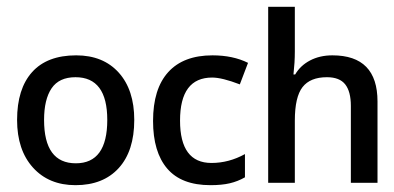

<svg xmlns="http://www.w3.org/2000/svg" viewBox="-20 -536 1153 562"><path d="M373 -185Q373 -94 327.5 -44Q282 6 201 6Q123 6 76.5 -45.5Q30 -97 30 -185Q30 -276 74 -325Q118 -374 203 -374Q282 -374 327.5 -323.5Q373 -273 373 -185ZM109 -185Q109 -58 202 -58Q294 -58 294 -185Q294 -310 201 -310Q153 -310 131 -277.5Q109 -245 109 -185Z M596 6Q511 6 469.5 -42.5Q428 -91 428 -182Q428 -276 472.5 -325Q517 -374 602 -374Q662 -374 706 -352L682 -289Q630 -309 601 -309Q507 -309 507 -183Q507 -59 599 -59Q650 -59 697 -85V-17Q676 -5 652.5 0.5Q629 6 596 6Z M1085 -1H1007V-226Q1007 -268 990.5 -289Q974 -310 937 -310Q888 -310 865.5 -281Q843 -252 843 -183V-1H765V-516H843V-385Q843 -369 842 -352.5Q841 -336 839 -318H844Q859 -344 887.5 -359Q916 -374 953 -374Q1085 -374 1085 -239Z"/></svg>

Font: Shorif Bongobondhu UNICODE
Style: Bold
Weight: 700
Designer: Shorif Uddin Shishir, Shorif art & Design, e-mail : shorifart@gmail.com, facebook : Shorif2001
Foundry: Lipighor Font Foundry
Version: Designed By Shorif Uddin Shishir | Build By Niladri